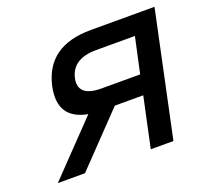

<svg xmlns="http://www.w3.org/2000/svg" viewBox="-93 -612 780 724"><g transform="rotate(-20 296.5 -250.0)"><path d="M593 -500H338C219 -500 150 -450 128 -350C111 -268 141 -220 220 -205L23 0H132L325 -201H439L396 0H487ZM219 -350C230 -398 267 -422 331 -422H486L455 -279H300C236 -279 209 -303 219 -350Z"/></g></svg>

Font: LT Wave Text Italic
Style: Regular
Weight: 400
Designer: Daniel Lyons
Version: Version 2.5 (Glyphs App)